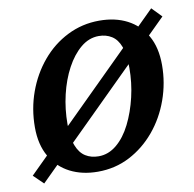

<svg xmlns="http://www.w3.org/2000/svg" viewBox="-66 -587 684 676"><g transform="rotate(-10 276.0 -249.0)"><path d="M551 -485 39 22 4 -12 517 -520ZM233 14Q177 14 134 -8Q91 -30 66 -73Q41 -116 41 -178Q41 -244 62.5 -303.5Q84 -363 123 -409.5Q162 -456 215 -482.5Q268 -509 329 -509Q386 -509 428.5 -487Q471 -465 495.5 -422.5Q520 -380 520 -317Q520 -253 498.5 -193Q477 -133 438 -86.5Q399 -40 347 -13Q295 14 233 14ZM245 -39Q280 -39 309.5 -63.5Q339 -88 360 -130Q381 -172 393 -223Q405 -274 405 -327Q405 -375 394.5 -403Q384 -431 364 -443.5Q344 -456 318 -456Q283 -456 253.5 -431.5Q224 -407 202 -366Q180 -325 168 -274Q156 -223 156 -169Q156 -120 167 -92Q178 -64 198 -51.5Q218 -39 245 -39Z"/></g></svg>

Font: Source Serif 4 SemiBold
Style: Italic
Weight: 600
Italic angle: -12°
Designer: Frank Grießhammer
Foundry: Adobe Systems Incorporated
Version: Version 4.004;hotconv 1.0.116;makeotfexe 2.5.65601